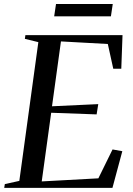

<svg xmlns="http://www.w3.org/2000/svg" viewBox="-36 -914 648 934"><path d="M-15.5 0 -12.5 -18.5 58 -34 150.5 -709 85 -725 87.5 -743H560L554 -579.5H515L488.5 -700L260.5 -712.5L217 -397L442 -407.5L434 -357.5L213 -365.5L167 -31.5L442.5 -46.5L511.5 -187L559 -178.5L511 0ZM236.5 -894.5H512.5L503.5 -834.5H227.5Z"/></svg>

Font: Merriweather 144pt
Style: Italic
Weight: 400
Italic angle: -7.8°
Version: Version 2.101